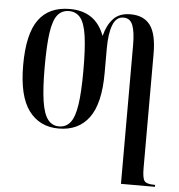

<svg xmlns="http://www.w3.org/2000/svg" viewBox="-55 -597 827 889"><g transform="rotate(5 359.0 -153.0)"><path d="M540 -404Q540 -466 528 -497Q516 -528 485 -528Q451 -528 435.5 -488Q420 -448 420 -379V-265Q420 -123 371 -56.5Q322 10 230 10Q141 10 91 -57.5Q41 -125 41 -268Q41 -413 89 -479.5Q137 -546 234 -546Q354 -546 395 -436H396Q408 -485 436 -515.5Q464 -546 516 -546Q578 -546 608 -505.5Q638 -465 638 -373V158Q638 204 648 217.5Q658 231 695 231H698V240H540ZM231 0Q263 0 283 -24.5Q303 -49 312 -107.5Q321 -166 321 -269Q321 -370 312.5 -428.5Q304 -487 284 -511.5Q264 -536 231 -536Q198 -536 178 -511.5Q158 -487 149.5 -428.5Q141 -370 141 -269Q141 -169 150 -110Q159 -51 179 -25.5Q199 0 231 0Z"/></g></svg>

Font: Noto Serif Display ExtraCondensed Medium
Style: Regular
Weight: 500
Width: 2
Designer: Monotype Design Team
Foundry: Monotype Imaging Inc.
Version: Version 2.009